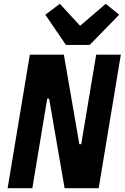

<svg xmlns="http://www.w3.org/2000/svg" viewBox="-20 -984 652 1004"><path d="M317.8 0H496.1L611.9 -698.2H483L404.8 -230.1H394.9L313.9 -698.2H136L19.9 0H149.1L226.9 -468H236.9ZM217 -907 324.9 -748.9H448.9L603 -907L533 -964.1L398.8 -849.1L293 -964.1Z"/></svg>

Font: Margiela Mono Italic Bold It
Style: Regular
Weight: 700
Designer: Mike Abbink, Paul van der Laan, Pieter van Rosmalen
Foundry: Bold Monday
Version: Version 2.003 2021